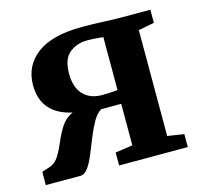

<svg xmlns="http://www.w3.org/2000/svg" viewBox="-85 -644 777 737"><g transform="rotate(-15 303.0 -275.0)"><path d="M9.5 0 10 -53 40 -62.5Q64.5 -70.5 79 -94.2Q93.5 -118 105.8 -147.5Q118 -177 134.8 -203Q151.5 -229 181 -242.5Q61.5 -269 61.5 -383Q61.5 -459.5 121.2 -505Q181 -550.5 301 -550.5Q346.5 -550.5 388.5 -548.5Q430.5 -546.5 460.5 -546.5H571.5V-494.5L508.5 -482V-61.5L574 -51.5V0H301V-51.5L370 -61.5V-226.5H290.5Q271.5 -215 256.8 -188.8Q242 -162.5 229.2 -130.5Q216.5 -98.5 204.2 -68.8Q192 -39 178.2 -19.5Q164.5 0 147.5 0ZM308 -278Q322 -278 340.8 -279Q359.5 -280 370 -281.5V-491.5Q358.5 -493 342 -494.2Q325.5 -495.5 306.5 -495.5Q265.5 -495.5 236 -471.8Q206.5 -448 206.5 -390Q206.5 -335.5 233.5 -306.8Q260.5 -278 308 -278Z"/></g></svg>

Font: Merriweather Text Regular
Style: Bold
Weight: 700
Designer: Eben Sorkin
Foundry: Eben Sorkin
Version: Version 2.100; ttfautohint (v1.7.19-72a1) -l 8 -r 50 -G 200 